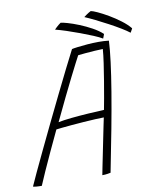

<svg xmlns="http://www.w3.org/2000/svg" viewBox="-115 -898 819 978"><g transform="rotate(-10 295.0 -409.0)"><path d="M21.5 7.5Q14.5 7.5 7.8 7.2Q1 7 -5 6.5Q-11 6 -15.8 5.2Q-20.5 4.5 -23.5 3.5Q-14 -18 7.2 -63.8Q28.5 -109.5 57.5 -170.2Q86.5 -231 119.2 -298.8Q152 -366.5 184.5 -433Q217 -499.5 245.5 -556.5Q274 -613.5 294 -652Q301.5 -654 323.5 -656.8Q345.5 -659.5 374.8 -662Q404 -664.5 433 -664.5Q446 -664.5 460.8 -663.8Q475.5 -663 486.5 -661.5Q484.5 -617.5 476.2 -552.5Q468 -487.5 454 -403Q440 -318.5 420.8 -216.8Q401.5 -115 378 2.5Q371 4 363.8 5.2Q356.5 6.5 349.2 7Q342 7.5 334.5 7.5Q337 -7 343 -35.8Q349 -64.5 356.2 -100.8Q363.5 -137 370.8 -173Q378 -209 384 -238Q390 -267 393 -281Q377 -281 349 -279.5Q321 -278 288.2 -275.8Q255.5 -273.5 225 -270.8Q194.5 -268 172.5 -265.8Q150.5 -263.5 144.5 -262.5Q120 -211 95.8 -158.8Q71.5 -106.5 52 -62.8Q32.5 -19 21.5 7.5ZM162 -297Q188.5 -302.5 230.2 -306.8Q272 -311 317.5 -314Q363 -317 400.5 -318.5Q404.5 -338.5 411.5 -377.5Q418.5 -416.5 426.2 -463Q434 -509.5 440.2 -552.8Q446.5 -596 448.5 -625Q434 -625 407.2 -623.2Q380.5 -621.5 355.5 -619.2Q330.5 -617 319.5 -615.5Q313.5 -604.5 299.8 -578Q286 -551.5 265.8 -511Q245.5 -470.5 219.2 -416.5Q193 -362.5 162 -297ZM602.5 -682Q587.5 -694 560.2 -710.5Q533 -727 500.8 -744.2Q468.5 -761.5 437.5 -776.8Q406.5 -792 384 -801.5Q389.5 -806 396.5 -810.8Q403.5 -815.5 410.2 -819.8Q417 -824 421.5 -826Q431.5 -824.5 455.5 -813.5Q479.5 -802.5 509.5 -785Q539.5 -767.5 567.8 -746.2Q596 -725 614 -703Q613.5 -701.5 611 -697Q608.5 -692.5 606 -688Q603.5 -683.5 602.5 -682ZM459.5 -677Q443 -687 413.8 -699.2Q384.5 -711.5 350 -724.2Q315.5 -737 282.8 -747.8Q250 -758.5 226 -764.5Q231 -769.5 237.2 -775.5Q243.5 -781.5 249.8 -786.5Q256 -791.5 260 -794Q270 -793.5 295.2 -786.2Q320.5 -779 352.8 -766Q385 -753 416 -736Q447 -719 468 -699.5Q467.5 -697.5 464 -688.5Q460.5 -679.5 459.5 -677Z"/></g></svg>

Font: Grandstander Thin Thin
Style: Italic
Weight: 250
Italic angle: -15°
Version: Version 1.200